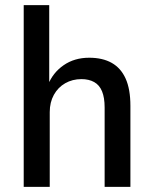

<svg xmlns="http://www.w3.org/2000/svg" viewBox="-20 -725 596 745"><path d="M72 0V-705H171V-395H166Q185 -443 227 -472Q269 -501 326 -501Q378 -501 413.5 -481Q449 -461 467.5 -420Q486 -379 486 -314V0H386V-308Q386 -346 376 -370.5Q366 -395 345.5 -406.5Q325 -418 296 -418Q261 -418 233 -402Q205 -386 189 -357Q173 -328 173 -290V0Z"/></svg>

Font: Nunito Sans 10pt SemiCondensed SemiBold
Style: Regular
Weight: 600
Width: 4
Designer: Vernon Adams
Foundry: Vernon Adams
Version: Version 3.101;gftools[0.9.27]